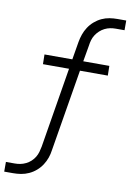

<svg xmlns="http://www.w3.org/2000/svg" viewBox="-128 -797 729 1073"><g transform="rotate(10 237.0 -260.0)"><path d="M24 215H-26V160H24Q40 160 55.5 157Q71 154 86.5 146.5Q102 139 114.5 127.5Q127 116 135.5 102Q144 88 148.5 72.5Q153 57 156 41L231 -414H83L82 -469H240L257 -570Q261 -593 268.5 -614.5Q276 -636 289 -656Q302 -676 320.5 -692Q339 -708 360.5 -718Q382 -728 404.5 -731.5Q427 -735 449 -735H499V-680H449Q433 -680 417.5 -677Q402 -674 387 -666.5Q372 -659 359.5 -647.5Q347 -636 338 -622Q329 -608 324.5 -592.5Q320 -577 318 -561L302 -469H450L451 -414H293L216 50Q213 73 205.5 94.5Q198 116 185 136Q172 156 153.5 172Q135 188 113 198Q91 208 68.5 211.5Q46 215 24 215Z"/></g></svg>

Font: Iosevka Term Curly Light
Style: Italic
Weight: 300
Italic angle: -9°
Designer: Belleve Invis
Foundry: Belleve Invis
Version: Version 32.3.0